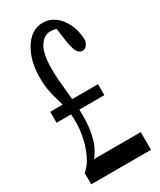

<svg xmlns="http://www.w3.org/2000/svg" viewBox="-201 -793 771 926"><g transform="rotate(-30 185.0 -330.0)"><path d="M22.5 -274.9V-335.9H288.6V-274.9ZM18.6 65.9V3.4Q46.9 -20.5 65.4 -58.1Q84 -95.7 94.5 -141.6Q105 -187.5 105 -234.4Q105 -275.9 98.4 -307.1Q91.8 -338.4 83 -366.7Q74.2 -395 67.6 -428Q61 -460.9 61 -504.4Q61 -567.9 79.6 -617.7Q98.1 -667.5 130.4 -696.8Q162.6 -726.1 206.1 -726.1Q241.7 -726.1 271.7 -703.9Q301.8 -681.6 320.6 -642.1Q339.4 -602.5 340.8 -550.8Q335.9 -531.7 326.7 -522.2Q317.4 -512.7 305.7 -512.7Q294.9 -512.7 285.9 -519.8Q276.9 -526.9 270.5 -544.7Q264.2 -562.5 259.3 -592.3L246.6 -684.1L291 -646Q268.6 -661.6 249.8 -666.7Q231 -671.9 216.8 -671.9Q181.2 -671.9 156.5 -634.3Q131.8 -596.7 131.8 -509.8Q131.8 -469.7 134.8 -438.2Q137.7 -406.7 140.9 -376.2Q144 -345.7 147 -313.7Q149.9 -281.7 149.9 -242.7Q149.9 -182.6 139.9 -137.5Q129.9 -92.3 110.4 -59.8Q90.8 -27.3 62.5 -4.9L81.5 -59.1V-32.7H351.6V65.9Z"/></g></svg>

Font: Scarab Serif
Style: Regular
Weight: 400
Designer: John Roberts
Foundry: Scarab
Version: 1.0